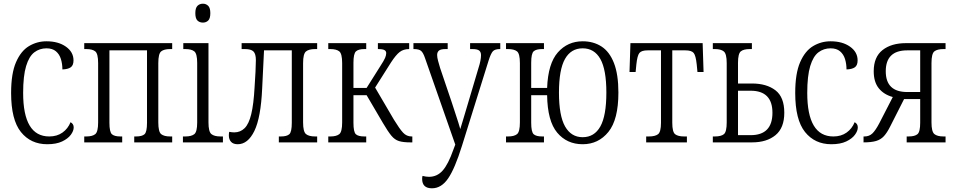

<svg xmlns="http://www.w3.org/2000/svg" viewBox="-20 -769 5157 1037"><path d="M235 10Q146 10 93 -56Q40 -122 40 -267Q40 -372 66.5 -433Q93 -494 136.5 -520Q180 -546 231 -546Q295 -546 336 -517Q377 -488 377 -443Q377 -416 362 -405.5Q347 -395 317 -394Q317 -424 309 -450Q301 -476 282 -492Q263 -508 231 -508Q194 -508 165.5 -486.5Q137 -465 121 -412Q105 -359 105 -267Q105 -32 246 -32Q288 -32 317.5 -53Q347 -74 361 -109Q378 -100 378 -81Q378 -62 362.5 -41Q347 -20 315.5 -5Q284 10 235 10Z M435 0V-32H446Q479 -32 494.5 -44.5Q510 -57 510 -108V-428Q510 -479 494.5 -491.5Q479 -504 446 -504H435V-536H910V-504H899Q866 -504 850.5 -491.5Q835 -479 835 -428V-108Q835 -57 850.5 -44.5Q866 -32 899 -32H910V0H705V-32H715Q747 -32 760.5 -44Q774 -56 774 -106V-497H571V-106Q571 -56 584.5 -44Q598 -32 630 -32H640V0Z M1076 -647Q1058 -647 1046.5 -658Q1035 -669 1035 -698Q1035 -726 1046.5 -737.5Q1058 -749 1076 -749Q1093 -749 1104.5 -737.5Q1116 -726 1116 -698Q1116 -669 1104.5 -658Q1093 -647 1076 -647ZM968 0V-32H981Q1014 -32 1029.5 -44.5Q1045 -57 1045 -107V-429Q1045 -479 1029.5 -491.5Q1014 -504 981 -504H970V-536H1106V-108Q1106 -58 1121.5 -45Q1137 -32 1171 -32H1184V0Z M1264 10Q1240 10 1228 -3Q1216 -16 1216 -38Q1216 -43 1216.5 -48Q1217 -53 1218 -57Q1233 -54 1245 -54Q1278 -54 1301 -76.5Q1324 -99 1337 -152.5Q1350 -206 1355 -298Q1358 -339 1360 -381.5Q1362 -424 1362 -444Q1362 -478 1349 -491Q1336 -504 1303 -504H1285V-536H1693V-504H1682Q1648 -504 1632.5 -491Q1617 -478 1617 -428V-108Q1617 -58 1632.5 -45Q1648 -32 1682 -32H1693V0H1486V-32H1497Q1529 -32 1542.5 -44Q1556 -56 1556 -106V-497H1406L1396 -292Q1389 -134 1354 -62Q1319 10 1264 10Z M1753 0V-32H1764Q1797 -32 1812.5 -44.5Q1828 -57 1828 -108V-428Q1828 -479 1812.5 -491.5Q1797 -504 1764 -504H1753V-536H1958V-504H1948Q1916 -504 1902.5 -491.5Q1889 -479 1889 -430V-294H1960L2033 -410Q2054 -442 2060 -456.5Q2066 -471 2066 -482Q2066 -493 2056.5 -498.5Q2047 -504 2021 -504V-536H2190V-504Q2159 -504 2138.5 -488Q2118 -472 2092 -432L2006 -296L2108 -122Q2138 -73 2157 -52.5Q2176 -32 2203 -32H2207V0H2196Q2158 0 2135 -7Q2112 -14 2093.5 -36.5Q2075 -59 2048 -105L1960 -255H1889V-106Q1889 -56 1902 -44Q1915 -32 1948 -32H1958V0Z M2313 248Q2260 248 2260 197Q2260 189 2262 181Q2281 186 2297 186Q2341 186 2371 152Q2401 118 2428 41L2439 12L2276 -454Q2266 -484 2254.5 -494Q2243 -504 2216 -504H2213V-536H2398V-504H2386Q2360 -504 2350.5 -495.5Q2341 -487 2341 -472Q2341 -459 2346 -440.5Q2351 -422 2357 -402L2420 -216Q2433 -175 2444.5 -141Q2456 -107 2466 -72Q2476 -106 2485.5 -136.5Q2495 -167 2505 -202L2565 -404Q2571 -422 2574.5 -440Q2578 -458 2578 -471Q2578 -488 2568 -496Q2558 -504 2532 -504H2519V-536H2682V-504H2680Q2653 -504 2642 -492Q2631 -480 2619 -442L2475 19Q2437 141 2400.5 194.5Q2364 248 2313 248Z M3127 10Q3042 10 2989.5 -52.5Q2937 -115 2935 -255H2849V-106Q2849 -56 2862.5 -44Q2876 -32 2908 -32H2918V0H2713V-32H2724Q2757 -32 2772.5 -44.5Q2788 -57 2788 -108V-428Q2788 -479 2772.5 -491.5Q2757 -504 2723 -504H2713V-536H2918V-504H2908Q2876 -504 2862.5 -492Q2849 -480 2849 -430V-294H2935Q2940 -426 2993 -486Q3046 -546 3127 -546Q3185 -546 3228.5 -518Q3272 -490 3296 -428.5Q3320 -367 3320 -269Q3320 -123 3266 -56.5Q3212 10 3127 10ZM3127 -28Q3190 -28 3222.5 -86Q3255 -144 3255 -269Q3255 -393 3222.5 -450.5Q3190 -508 3127 -508Q3064 -508 3031.5 -450.5Q2999 -393 2999 -269Q2999 -144 3032 -86Q3065 -28 3127 -28Z M3470 0V-32H3485Q3518 -32 3534 -44Q3550 -56 3550 -106V-497H3478Q3445 -497 3433.5 -483Q3422 -469 3417 -421L3413 -380H3380L3385 -536H3775L3780 -380H3747L3743 -421Q3738 -469 3726.5 -483Q3715 -497 3682 -497H3611V-106Q3611 -56 3626.5 -44Q3642 -32 3675 -32H3690V0Z M3830 0V-32H3841Q3875 -32 3890 -44.5Q3905 -57 3905 -108V-428Q3905 -478 3889.5 -491Q3874 -504 3841 -504H3830V-536H4041V-504H4030Q3996 -504 3981 -491.5Q3966 -479 3966 -430V-318H4042Q4120 -318 4168 -281.5Q4216 -245 4216 -160Q4216 -78 4168.5 -39Q4121 0 4042 0ZM3966 -39H4034Q4152 -39 4152 -160Q4152 -279 4034 -279H3966Z M4470 10Q4381 10 4328 -56Q4275 -122 4275 -267Q4275 -372 4301.5 -433Q4328 -494 4371.5 -520Q4415 -546 4466 -546Q4530 -546 4571 -517Q4612 -488 4612 -443Q4612 -416 4597 -405.5Q4582 -395 4552 -394Q4552 -424 4544 -450Q4536 -476 4517 -492Q4498 -508 4466 -508Q4429 -508 4400.5 -486.5Q4372 -465 4356 -412Q4340 -359 4340 -267Q4340 -32 4481 -32Q4523 -32 4552.5 -53Q4582 -74 4596 -109Q4613 -100 4613 -81Q4613 -62 4597.5 -41Q4582 -20 4550.5 -5Q4519 10 4470 10Z M4644 0V-32H4649Q4675 -32 4692 -48.5Q4709 -65 4729 -103L4802 -245Q4754 -258 4726.5 -292Q4699 -326 4699 -384Q4699 -461 4746.5 -498.5Q4794 -536 4873 -536H5087V-504H5076Q5042 -504 5026.5 -491.5Q5011 -479 5011 -428V-108Q5011 -58 5026.5 -45Q5042 -32 5076 -32H5087V0H4877V-32H4887Q4921 -32 4935.5 -44.5Q4950 -57 4950 -106V-234H4863L4788 -86Q4771 -52 4754 -33.5Q4737 -15 4711.5 -7.5Q4686 0 4644 0ZM4880 -272H4950V-497H4880Q4764 -497 4764 -384Q4764 -272 4880 -272Z"/></svg>

Font: Noto Serif Condensed Light
Style: Regular
Weight: 300
Width: 3
Designer: Monotype Design Team
Foundry: Monotype Imaging Inc.
Version: Version 2.013